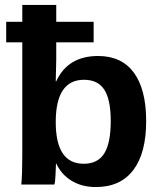

<svg xmlns="http://www.w3.org/2000/svg" viewBox="-20 -745 651 775"><path d="M5 -574V-657H70V-725H207V-657H358V-574H207V-503L205 -417H207Q254 -519 376 -519Q471 -519 520.5 -451.5Q570 -384 570 -256Q570 -127 518 -58.5Q466 10 367 10Q311 10 269.5 -15Q228 -40 207 -85H206Q206 -78 204 -38Q203 -9 199 0H66Q70 -40 70 -121V-574ZM427 -256Q427 -343 401 -383Q375 -423 319 -423Q205 -423 205 -252Q205 -84 318 -84Q375 -84 401 -126Q427 -168 427 -256Z"/></svg>

Font: Libra Sans
Style: Bold
Weight: 700
Foundry: Context Ltd
Version: Version 1.000